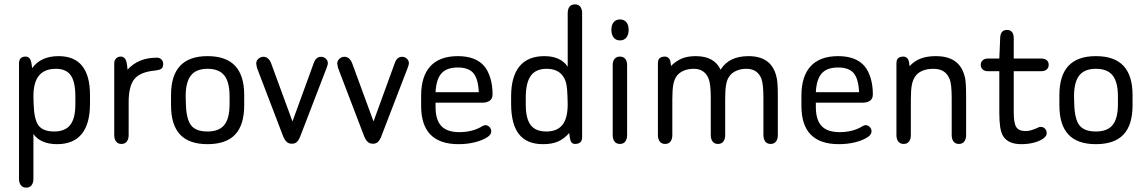

<svg xmlns="http://www.w3.org/2000/svg" viewBox="-20 -650 5249 879"><path d="M127 -338Q124 -372 116.5 -381.5Q109 -391 98 -391Q67 -391 67 -360V168Q67 187 75.5 198Q84 209 100 209Q116 209 124.5 198Q133 187 133 168V-37Q147 -15 175 -2.5Q203 10 241 10Q316 10 354 -36.5Q392 -83 392 -175V-215Q392 -304 356 -348.5Q320 -393 248 -393Q167 -393 127 -338ZM134 -174 133 -209Q133 -273 158.5 -304Q184 -335 236 -335Q283 -335 304 -305Q325 -275 325 -209V-172Q325 -108 301.5 -78Q278 -48 228 -48Q177 -48 156.5 -75.5Q136 -103 134 -174Z M564 -331Q561 -369 553.5 -380Q546 -391 533 -391Q520 -391 511.5 -382.5Q503 -374 503 -360V-32Q503 -13 511.5 -2Q520 9 536 9Q552 9 560.5 -2Q569 -13 569 -32V-182Q569 -257 596 -289Q623 -321 690 -327Q708 -329 717.5 -334.5Q727 -340 727 -357Q727 -370 719 -378Q711 -386 698 -386Q613 -386 564 -331Z M763 -215V-168Q763 -78 804.5 -34Q846 10 930 10Q1015 10 1056.5 -34Q1098 -78 1098 -168V-215Q1098 -304 1056.5 -348.5Q1015 -393 930 -393Q846 -393 804.5 -348.5Q763 -304 763 -215ZM1031 -209V-173Q1031 -108 1007 -78Q983 -48 930 -48Q877 -48 855 -76Q833 -104 831 -174L830 -209Q830 -274 854 -304.5Q878 -335 930 -335Q983 -335 1007 -304.5Q1031 -274 1031 -209Z M1319 -94 1221 -361Q1209 -390 1186 -390Q1173 -390 1163 -381Q1153 -372 1153 -359Q1153 -355 1154.5 -349.5Q1156 -344 1157 -338L1277 -24Q1284 -8 1293 0Q1302 8 1316 8Q1330 8 1338.5 0.5Q1347 -7 1354 -24L1476 -341Q1481 -354 1481 -361Q1481 -373 1471.5 -381.5Q1462 -390 1450 -390Q1427 -390 1417 -363Z M1690 -94 1592 -361Q1580 -390 1557 -390Q1544 -390 1534 -381Q1524 -372 1524 -359Q1524 -355 1525.5 -349.5Q1527 -344 1528 -338L1648 -24Q1655 -8 1664 0Q1673 8 1687 8Q1701 8 1709.5 0.5Q1718 -7 1725 -24L1847 -341Q1852 -354 1852 -361Q1852 -373 1842.5 -381.5Q1833 -390 1821 -390Q1798 -390 1788 -363Z M1974 -180H2189Q2209 -180 2222 -189Q2235 -198 2235 -218Q2235 -259 2225 -292Q2215 -325 2198 -346Q2159 -393 2076 -393Q1993 -393 1950.5 -347Q1908 -301 1908 -212V-165Q1908 -77 1951 -33.5Q1994 10 2079 10Q2120 10 2155.5 1Q2191 -8 2214 -24Q2222 -30 2225.5 -36Q2229 -42 2229 -49Q2229 -60 2221 -68.5Q2213 -77 2202 -77Q2197 -77 2189 -73Q2167 -59 2140 -52Q2113 -45 2083 -45Q2027 -45 2000.5 -73Q1974 -101 1974 -161ZM2172 -228H1974Q1977 -287 2001 -314Q2025 -341 2076 -341Q2125 -341 2147 -315.5Q2169 -290 2172 -228Z M2579 -345Q2546 -393 2472 -393Q2397 -393 2358.5 -346.5Q2320 -300 2320 -209V-175Q2320 -81 2356 -35.5Q2392 10 2466 10Q2507 10 2534.5 -2Q2562 -14 2586 -41Q2589 -9 2595 0Q2601 9 2613 9Q2627 9 2636 2Q2645 -5 2645 -21V-589Q2645 -609 2636.5 -619.5Q2628 -630 2612 -630Q2596 -630 2587.5 -619.5Q2579 -609 2579 -589ZM2578 -209 2579 -173Q2579 -109 2555 -78.5Q2531 -48 2481 -48Q2432 -48 2409.5 -77.5Q2387 -107 2387 -172V-203Q2387 -271 2410 -303Q2433 -335 2482 -335Q2536 -335 2559 -299Q2569 -284 2573 -264.5Q2577 -245 2578 -209Z M2818 -561Q2800 -561 2789.5 -548.5Q2779 -536 2779 -513Q2779 -491 2789.5 -478Q2800 -465 2818 -465Q2837 -465 2847.5 -478Q2858 -491 2858 -513Q2858 -536 2847.5 -548.5Q2837 -561 2818 -561ZM2785 -32Q2785 -13 2793.5 -2Q2802 9 2818 9Q2834 9 2842.5 -2Q2851 -13 2851 -32V-351Q2851 -370 2842.5 -380.5Q2834 -391 2818 -391Q2802 -391 2793.5 -380.5Q2785 -370 2785 -351Z M3052 -348Q3050 -376 3042 -383.5Q3034 -391 3024 -391Q3010 -391 3001 -384.5Q2992 -378 2992 -360V-32Q2992 -13 3000.5 -2Q3009 9 3025 9Q3041 9 3049.5 -2Q3058 -13 3058 -32V-195Q3058 -236 3062 -260Q3066 -284 3076 -299Q3087 -316 3108 -325.5Q3129 -335 3156 -335Q3206 -335 3224 -290Q3229 -278 3231.5 -255.5Q3234 -233 3234 -201V-32Q3234 -13 3242.5 -2Q3251 9 3267 9Q3283 9 3291.5 -2Q3300 -13 3300 -32V-198Q3300 -237 3304 -261Q3308 -285 3318 -299Q3329 -316 3350 -325.5Q3371 -335 3397 -335Q3423 -335 3440 -323.5Q3457 -312 3466 -289Q3475 -264 3475 -201V-32Q3475 -13 3483.5 -2Q3492 9 3508 9Q3524 9 3532.5 -2Q3541 -13 3541 -32V-207Q3541 -243 3539.5 -266Q3538 -289 3533 -305Q3509 -393 3407 -393Q3363 -393 3331 -378Q3299 -363 3279 -331Q3250 -393 3165 -393Q3128 -393 3101.5 -382Q3075 -371 3052 -348Z M3715 -180H3930Q3950 -180 3963 -189Q3976 -198 3976 -218Q3976 -259 3966 -292Q3956 -325 3939 -346Q3900 -393 3817 -393Q3734 -393 3691.5 -347Q3649 -301 3649 -212V-165Q3649 -77 3692 -33.5Q3735 10 3820 10Q3861 10 3896.5 1Q3932 -8 3955 -24Q3963 -30 3966.5 -36Q3970 -42 3970 -49Q3970 -60 3962 -68.5Q3954 -77 3943 -77Q3938 -77 3930 -73Q3908 -59 3881 -52Q3854 -45 3824 -45Q3768 -45 3741.5 -73Q3715 -101 3715 -161ZM3913 -228H3715Q3718 -287 3742 -314Q3766 -341 3817 -341Q3866 -341 3888 -315.5Q3910 -290 3913 -228Z M4144 -347Q4142 -375 4134 -383Q4126 -391 4116 -391Q4102 -391 4093 -384.5Q4084 -378 4084 -360V-32Q4084 -13 4092.5 -2Q4101 9 4117 9Q4133 9 4141.5 -2Q4150 -13 4150 -32V-195Q4150 -237 4154.5 -261Q4159 -285 4170 -300Q4181 -317 4203 -326Q4225 -335 4253 -335Q4308 -335 4326 -291Q4332 -279 4334.5 -256Q4337 -233 4337 -201V-32Q4337 -13 4345.5 -2Q4354 9 4370 9Q4386 9 4394.5 -2Q4403 -13 4403 -32V-207Q4403 -242 4401.5 -266.5Q4400 -291 4395 -305Q4371 -393 4264 -393Q4224 -393 4195 -382Q4166 -371 4144 -347Z M4555 -324V-132Q4555 -95 4559 -68.5Q4563 -42 4573 -26Q4596 10 4656 10Q4687 10 4713.5 3Q4740 -4 4756 -15.5Q4772 -27 4772 -40Q4772 -52 4764.5 -60.5Q4757 -69 4745 -69Q4743 -69 4741 -69Q4739 -69 4737 -68Q4718 -59 4703.5 -54.5Q4689 -50 4675 -50Q4644 -50 4632.5 -68.5Q4621 -87 4621 -136V-324H4746Q4763 -324 4772 -332Q4781 -340 4781 -353Q4781 -367 4772 -374.5Q4763 -382 4746 -382H4621V-476Q4621 -494 4613 -503.5Q4605 -513 4590 -513Q4561 -513 4559 -478L4555 -382H4502Q4488 -382 4479 -374Q4470 -366 4470 -353Q4470 -340 4479 -332Q4488 -324 4502 -324Z M4830 -215V-168Q4830 -78 4871.5 -34Q4913 10 4997 10Q5082 10 5123.5 -34Q5165 -78 5165 -168V-215Q5165 -304 5123.5 -348.5Q5082 -393 4997 -393Q4913 -393 4871.5 -348.5Q4830 -304 4830 -215ZM5098 -209V-173Q5098 -108 5074 -78Q5050 -48 4997 -48Q4944 -48 4922 -76Q4900 -104 4898 -174L4897 -209Q4897 -274 4921 -304.5Q4945 -335 4997 -335Q5050 -335 5074 -304.5Q5098 -274 5098 -209Z"/></svg>

Font: Beiruti
Style: Regular
Weight: 400
Designer: Arlette Boutros
Foundry: Boutros
Version: Version 1.41